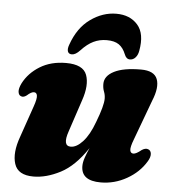

<svg xmlns="http://www.w3.org/2000/svg" viewBox="-51 -744 727 803"><g transform="rotate(5 312.0 -342.0)"><path d="M587 -143Q598.5 -139 599.8 -124.8Q601 -110.5 589.5 -92Q561.5 -45.5 510.2 -16.5Q459 12.5 401 12.5Q319 12.5 319 -49Q319 -65.5 326 -85.5Q333 -105.5 342.5 -126.5Q290.5 -48.5 231.5 -18Q172.5 12.5 118.5 12.5Q53.5 12.5 38.8 -33.2Q24 -79 49 -148L95 -281Q106 -312.5 104 -325.8Q102 -339 90.5 -339Q79 -339 61.5 -323Q47.5 -312.5 37 -318Q28 -321.5 26.2 -335.2Q24.5 -349 35.5 -371.5Q58.5 -416 104.5 -444.2Q150.5 -472.5 214 -472.5Q285.5 -472.5 301 -430.5Q316.5 -388.5 294 -323L249.5 -189Q227.5 -125.5 263.5 -125.5Q288 -125.5 314.2 -154.2Q340.5 -183 360.5 -238Q387.5 -308 387.5 -337.5Q387.5 -353.5 382 -367.2Q376.5 -381 376.5 -399Q376.5 -432.5 415.8 -452.5Q455 -472.5 528.5 -472.5Q584 -472.5 597 -438.5Q610 -404.5 586 -346.5L524 -179Q511 -145.5 513 -132.5Q515 -119.5 527 -119.5Q538.5 -119.5 560.5 -137.5Q576 -147.5 587 -143ZM375 -582.5Q345 -582.5 319.5 -570.2Q294 -558 268.5 -530.5Q250 -510.5 234.5 -510.5Q221 -510.5 217.2 -521.2Q213.5 -532 220 -549.5Q245.5 -622.5 297 -659.2Q348.5 -696 405.5 -696Q463 -696 495.2 -659.2Q527.5 -622.5 514 -549.5Q511 -532 501.2 -521.2Q491.5 -510.5 478 -510.5Q462.5 -510.5 455 -530.5Q444.5 -557 426 -569.8Q407.5 -582.5 375 -582.5Z"/></g></svg>

Font: Fraunces 72pt Soft Black
Style: Italic
Weight: 900
Italic angle: -16°
Version: Version 1.000;[b76b70a41]